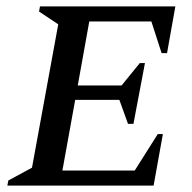

<svg xmlns="http://www.w3.org/2000/svg" viewBox="-20 -580 600 600"><path d="M3 0 6 -16 80 -56 162 -504 102 -544 105 -560H528L502 -414H485L453 -513H259L223 -313H360L417 -383H433L397 -193H380L353 -268H215L175 -47H401L473 -161H489L460 0Z"/></svg>

Font: Spectral SC Medium
Style: Italic
Weight: 500
Italic angle: -10°
Designer: Jean-Baptiste Levee
Foundry: Production Type
Version: Version 2.001